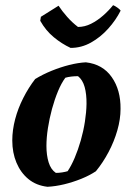

<svg xmlns="http://www.w3.org/2000/svg" viewBox="-20 -712 512 741"><path d="M163.4 8.9Q119.9 3.9 89.8 -20.8Q59.8 -45.4 43.6 -84Q27.4 -122.6 27.4 -169.9Q27.4 -210 38.5 -252.1Q49.6 -294.2 70 -334.2Q90.3 -374.2 115.7 -407Q145.3 -425 178.9 -438.7Q212.5 -452.4 246.9 -461.2Q281.4 -469.9 311.3 -471.5Q376.5 -464.1 411.3 -414.3Q446.1 -364.6 445.2 -291.7Q445.2 -252.1 432.9 -209.1Q420.6 -166 399 -125.2Q377.5 -84.5 350.1 -51.1Q325.3 -34.7 293.2 -21.7Q261 -8.8 227.6 -0.7Q194.2 7.3 163.4 8.9ZM195.6 -44.7Q207.5 -44.7 220.1 -46.7Q232.7 -48.7 241 -51.3Q255.2 -72.2 268.3 -103Q281.4 -133.8 291.7 -169.8Q302 -205.8 307.7 -242.5Q313.4 -279.2 313.9 -311Q314.4 -348.4 306.7 -376.2Q299 -403.9 281.1 -418Q267.7 -418 255 -416.5Q242.4 -415 232.2 -412Q217 -391.6 203.9 -360.1Q190.8 -328.5 180.7 -291.6Q170.7 -254.6 165 -217.9Q159.2 -181.1 159.2 -148.8Q159.2 -112.9 167.7 -85.4Q176.2 -57.8 195.6 -44.7ZM252.5 -527.1Q218.7 -542.7 187.6 -568.4Q156.4 -594.1 135.3 -631.8L137.8 -647.2L206 -689.9Q219.8 -669 239 -647.2Q258.1 -625.4 281 -608Q306.8 -608 331.4 -620.3Q356 -632.6 378.1 -652.1Q400.2 -671.6 416.5 -692Q423.3 -689.6 433 -682.7Q442.7 -675.9 445.6 -671Q427.2 -634.3 397.5 -601.3Q367.9 -568.3 331 -547.7Q294.2 -527.1 252.5 -527.1Z"/></svg>

Font: Labrada
Style: Italic
Weight: 400
Italic angle: -7°
Designer: Mercedes Jáuregui
Foundry: Omnibus-Type Team
Version: Version 1.000